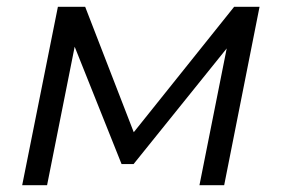

<svg xmlns="http://www.w3.org/2000/svg" viewBox="-20 -547 833 567"><path d="M119 0H45.5L151 -527H231.5L375 -156.5L671.5 -527H746.5L642 0H569L649.5 -404L374.5 -62.5H339L200.5 -409Z"/></svg>

Font: Argentum Sans Light
Style: Italic
Weight: 300
Italic angle: -11.3°
Designer: Julieta Ulanovsky (font), Owen Earl (portions from Jones font), Cristiano Sobral (main changes and remaster)
Foundry: Julieta Ulanovsky (font), Owen Earl (portions from Jones font), Cristiano Sobral (main changes and remaster)
Version: Version 3.127